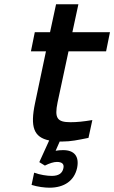

<svg xmlns="http://www.w3.org/2000/svg" viewBox="-20 -650 532 894"><path d="M308 -81C246 -81 233 -100 248 -173L299 -411H474L492 -500H317L345 -630H241L213 -500H142L124 -411H194L143 -169C120 -59 137 -11 209 4L163 105L189 121C211 110 230 104 245 104C269 104 280 114 275 134C270 157 253 169 221 169C199 169 166 164 139 154L127 211C155 220 189 224 210 224C280 224 326 191 339 132C350 78 326 49 274 49C262 49 250 50 239 52L258 9H270C310 9 342 2 392 -8L410 -91C368 -84 339 -81 308 -81Z"/></svg>

Font: LT Wave Text Medium Italic
Style: Regular
Weight: 500
Designer: Daniel Lyons
Version: Version 2.5 (Glyphs App)